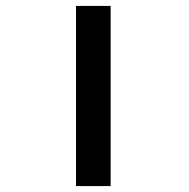

<svg xmlns="http://www.w3.org/2000/svg" viewBox="-20 -629 640 649"><path d="M354 -609V0H237V-609Z"/></svg>

Font: JuliaMono Medium
Style: Italic
Weight: 500
Italic angle: -9°
Monospace: yes
Designer: cormullion
Foundry: corm
Version: Version 0.054; ttfautohint (v1.8.4)